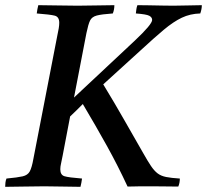

<svg xmlns="http://www.w3.org/2000/svg" viewBox="-32 -721 800 742"><path d="M461 0Q424 -80 381 -157.5Q338 -235 288 -319Q275 -306 262.5 -293.5Q250 -281 239 -271L210 -119Q207 -102 204 -89.5Q201 -77 201 -67Q201 -45 217 -40Q233 -35 285 -31Q284 -24 282.5 -15Q281 -6 279 1Q250 1 212 0Q174 -1 139 -1Q102 -1 59 0Q16 1 -12 1Q-12 -6 -11 -15Q-10 -24 -7 -31Q36 -35 55.5 -39.5Q75 -44 83 -58.5Q91 -73 97 -107L189 -581Q193 -599 195 -611.5Q197 -624 197 -633Q197 -656 179.5 -660.5Q162 -665 110 -669Q112 -685 116 -701Q145 -701 188 -700Q231 -699 268 -699Q302 -699 342 -700Q382 -701 410 -701Q410 -684 404 -669Q361 -666 342 -661Q323 -656 316 -641.5Q309 -627 302 -593L254 -344L489 -564Q556 -627 556 -644Q556 -654 545 -660Q534 -666 493 -669Q494 -677 495 -685Q496 -693 499 -701Q516 -701 542.5 -700.5Q569 -700 595.5 -699.5Q622 -699 638 -699Q670 -699 696.5 -700Q723 -701 748 -701Q748 -686 742 -669Q703 -668 670.5 -652.5Q638 -637 601 -606Q564 -575 511 -526L367 -395Q412 -321 447.5 -258.5Q483 -196 521 -130Q539 -98 551.5 -79.5Q564 -61 577 -51Q590 -41 610 -37Q630 -33 663 -31Q663 -14 657 0Q638 0 611 -0.5Q584 -1 557 -1Q530 -1 512 -1Q501 -1 488 -0.5Q475 0 461 0Z"/></svg>

Font: Tiro Devanagari Marathi
Style: Italic
Weight: 400
Italic angle: -11°
Designer: Devanagari: John Hudson & Fiona Ross, assisted by Paul Hanslow. Latin: John Hudson with Paul Hanslow, assisted by Kaja S
Foundry: Tiro Typeworks Ltd.
Version: Version 1.52